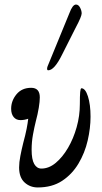

<svg xmlns="http://www.w3.org/2000/svg" viewBox="-20 -811 449 844"><path d="M146 13Q112 13 88 -9Q64 -31 64 -75Q64 -97 69.5 -125.5Q75 -154 82 -182Q92 -219 97 -244.5Q102 -270 104 -289Q87 -283 70 -283Q51 -283 40 -296.5Q29 -310 29 -333Q29 -368 52.5 -396.5Q76 -425 117 -425Q155 -425 155 -383Q155 -365 150.5 -337.5Q146 -310 137 -276Q131 -252 125 -219.5Q119 -187 119 -153Q119 -110 130.5 -90Q142 -70 162 -70Q195 -70 225 -95Q255 -120 279 -161Q303 -202 317 -252Q331 -302 331 -353Q331 -390 332.5 -406.5Q334 -423 338 -423Q355 -423 366.5 -387.5Q378 -352 378 -298Q378 -248 365.5 -193.5Q353 -139 325 -92Q297 -45 253 -16Q209 13 146 13ZM192 -502Q187 -502 187 -509Q187 -511 187.5 -513.5Q188 -516 189 -519L285 -753Q299 -791 314 -791Q325 -791 332 -777.5Q339 -764 339 -752Q339 -746 333 -731Q327 -716 310 -684L253 -571Q219 -502 192 -502Z"/></svg>

Font: Junicode
Style: Italic
Weight: 400
Italic angle: -11°
Designer: Peter S. Baker
Version: Version 2.100; ttfautohint (v1.8.4)